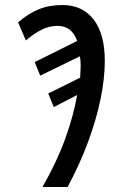

<svg xmlns="http://www.w3.org/2000/svg" viewBox="-20 -744 453 764"><path d="M149 0Q206 -99 239.5 -192Q273 -285 287 -366L194 -318L172 -372L299 -435Q299 -447 300 -458.5Q301 -470 301 -482Q301 -504 298 -520L140 -443L118 -497L287 -581Q266 -641 209 -641Q175 -641 144 -625Q113 -609 83 -583L52 -655Q91 -689 133 -706.5Q175 -724 228 -724Q308 -724 352.5 -666.5Q397 -609 397 -501Q397 -432 380 -349.5Q363 -267 330 -178Q297 -89 249 0Z"/></svg>

Font: Noto Sans ExtraCondensed Medium
Style: Italic
Weight: 500
Width: 2
Italic angle: -12°
Designer: Monotype Design Team
Foundry: Monotype Imaging Inc.
Version: Version 2.013; ttfautohint (v1.8.4.7-5d5b)